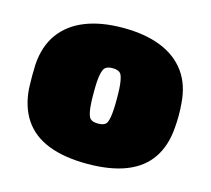

<svg xmlns="http://www.w3.org/2000/svg" viewBox="-83 -628 809 737"><g transform="rotate(15 321.0 -260.0)"><path d="M321 10Q229 10 166 -15Q103 -40 69.5 -90Q36 -140 31 -213Q30 -236 30 -260.5Q30 -285 31 -307Q36 -381 72 -430.5Q108 -480 171 -505Q234 -530 321 -530Q408 -530 471 -505Q534 -480 570 -430.5Q606 -381 611 -307Q613 -285 613 -260.5Q613 -236 611 -213Q606 -140 572.5 -90Q539 -40 476 -15Q413 10 321 10ZM321 -150Q350 -150 357 -166.5Q364 -183 366 -218Q367 -233 367 -260Q367 -287 366 -302Q364 -335 357 -352.5Q350 -370 321 -370Q293 -370 285.5 -352.5Q278 -335 276 -302Q275 -287 275 -260Q275 -233 276 -218Q278 -183 285.5 -166.5Q293 -150 321 -150Z"/></g></svg>

Font: Rubik Light Black
Style: Regular
Weight: 900
Version: Version 2.104